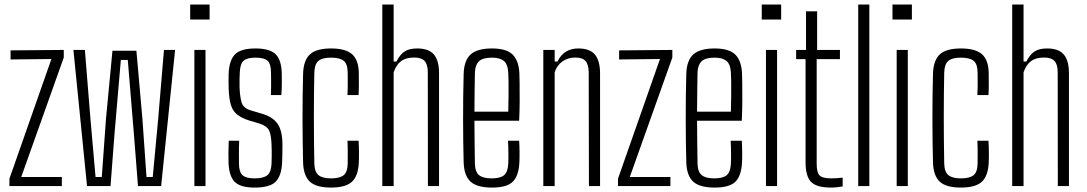

<svg xmlns="http://www.w3.org/2000/svg" viewBox="-20 -820 4788 846"><path d="M21.5 0V-32.5L206.5 -560L26.5 -558V-598L261 -600V-566.5L73.5 -40H252.5V0Z M363.5 0 303.5 -600H354L378.5 -296.5L401 -40H428.5L447 -296.5L475.5 -596.5H581L607.5 -296.5L625.5 -40H653L677 -296.5L702.5 -600H751.5L690 0H588L570 -229.5L543 -556H512.5L484.5 -229.5L467 0Z M818 -734V-800H903.5V-734ZM836.5 0V-600H885.5V0Z M1102 6.5Q1038.5 6.5 1013.8 -19.2Q989 -45 987 -103.5Q986.5 -127.5 986.5 -149Q986.5 -170.5 988 -200H1034Q1032.5 -170 1032.8 -144.2Q1033 -118.5 1033 -99.5Q1033 -62.5 1048.5 -48.2Q1064 -34 1102 -34Q1141.5 -34 1158.2 -48.2Q1175 -62.5 1176.5 -99.5Q1177 -115.5 1177.2 -129.5Q1177.5 -143.5 1177.2 -156.5Q1177 -169.5 1176.5 -182Q1175 -225.5 1165.8 -245Q1156.5 -264.5 1125 -275L1078 -289Q1042.5 -300.5 1023.5 -316.5Q1004.5 -332.5 996.8 -359.5Q989 -386.5 987.5 -430.5Q987 -452.5 987 -466.2Q987 -480 987.5 -496Q990 -555 1015.8 -580.8Q1041.5 -606.5 1105.5 -606.5Q1168.5 -606.5 1194.5 -581Q1220.5 -555.5 1221.5 -495Q1221.5 -484 1221.8 -454.2Q1222 -424.5 1219.5 -401H1173.5Q1174.5 -419.5 1174.5 -438Q1174.5 -456.5 1174.5 -472.5Q1174.5 -488.5 1174 -501Q1174 -538 1159.2 -552Q1144.5 -566 1105.5 -566Q1068 -566 1053 -552.2Q1038 -538.5 1036.5 -500Q1036 -487.5 1035.5 -469.5Q1035 -451.5 1035.5 -436Q1037 -394.5 1044.5 -368.8Q1052 -343 1087 -333L1132.5 -319.5Q1181 -306 1202.8 -275Q1224.5 -244 1224.5 -182Q1224.5 -159 1224.2 -142.8Q1224 -126.5 1223 -102.5Q1220 -45 1194.5 -19.2Q1169 6.5 1102 6.5Z M1511 -401Q1512 -419.5 1512.2 -436.8Q1512.5 -454 1512.2 -470Q1512 -486 1512 -501Q1511.5 -538.5 1494.2 -552.2Q1477 -566 1438.5 -566Q1399.5 -566 1382.8 -551.5Q1366 -537 1365 -500Q1364 -453.5 1363.5 -404.5Q1363 -355.5 1363 -304.8Q1363 -254 1363.5 -202.2Q1364 -150.5 1365 -99.5Q1366 -62.5 1383.5 -48.2Q1401 -34 1438.5 -34Q1477 -34 1494.2 -48Q1511.5 -62 1512 -99.5Q1512 -123 1512.2 -146.5Q1512.5 -170 1511 -200H1560Q1561.5 -177 1561.8 -149.2Q1562 -121.5 1561 -103.5Q1558.5 -45 1530.8 -19.2Q1503 6.5 1438.5 6.5Q1374 6.5 1345.8 -19.2Q1317.5 -45 1315.5 -103.5Q1314.5 -145 1313.8 -193Q1313 -241 1313 -292.5Q1313 -344 1313.5 -395.5Q1314 -447 1315.5 -495.5Q1317.5 -555 1346 -580.8Q1374.5 -606.5 1438.5 -606.5Q1503 -606.5 1531.8 -580.8Q1560.5 -555 1561 -496.5Q1561 -474.5 1561.2 -451Q1561.5 -427.5 1560 -401Z M1664.5 0V-800H1714.5V-549H1727Q1742 -579 1762.2 -592.8Q1782.5 -606.5 1818.5 -606.5Q1869 -606.5 1891.8 -580Q1914.5 -553.5 1914.5 -498V0H1865.5L1865 -501Q1865 -536 1851 -551.2Q1837 -566.5 1805 -566.5Q1768.5 -566.5 1747.2 -550.5Q1726 -534.5 1714.5 -501.5V0Z M2148 6.5Q2082 6.5 2053.5 -19.5Q2025 -45.5 2023 -104Q2022 -145 2021.2 -193.2Q2020.5 -241.5 2020.5 -292.5Q2020.5 -343.5 2021 -395.2Q2021.5 -447 2023 -495Q2025 -555 2054.5 -580.8Q2084 -606.5 2147.5 -606.5Q2211.5 -606.5 2238.8 -579.5Q2266 -552.5 2268.5 -497Q2269 -485.5 2269.5 -451.5Q2270 -417.5 2269.8 -373.2Q2269.5 -329 2267.5 -288H2070.5Q2070.5 -241.5 2071.2 -194Q2072 -146.5 2072.5 -99.5Q2073.5 -62.5 2091 -48.2Q2108.5 -34 2146 -34Q2184.5 -34 2201.2 -48.2Q2218 -62.5 2219.5 -99.5Q2220.5 -114.5 2220.2 -143.5Q2220 -172.5 2218.5 -200H2267.5Q2269 -178.5 2269.2 -149.2Q2269.5 -120 2268.5 -104Q2265.5 -45 2239.2 -19.2Q2213 6.5 2148 6.5ZM2070.5 -328H2219.5Q2220.5 -361.5 2220.8 -396.8Q2221 -432 2220.8 -460Q2220.5 -488 2219.5 -500Q2217.5 -537.5 2199.8 -551.8Q2182 -566 2147.5 -566Q2106.5 -566 2090 -549.5Q2073.5 -533 2072.5 -500Q2072 -459 2071.2 -416Q2070.5 -373 2070.5 -328Z M2374 0V-600H2424V-549H2436.5Q2450.5 -578 2473.5 -592.2Q2496.5 -606.5 2528 -606.5Q2578.5 -606.5 2601 -580Q2623.5 -553.5 2624 -498V0H2575L2574 -501Q2573.5 -536 2560 -551.2Q2546.5 -566.5 2514.5 -566.5Q2483 -566.5 2458.5 -549.5Q2434 -532.5 2424 -501.5V0Z M2703 0V-32.5L2888 -560L2708 -558V-598L2942.5 -600V-566.5L2755 -40H2934V0Z M3129 6.5Q3063 6.5 3034.5 -19.5Q3006 -45.5 3004 -104Q3003 -145 3002.2 -193.2Q3001.5 -241.5 3001.5 -292.5Q3001.5 -343.5 3002 -395.2Q3002.5 -447 3004 -495Q3006 -555 3035.5 -580.8Q3065 -606.5 3128.5 -606.5Q3192.5 -606.5 3219.8 -579.5Q3247 -552.5 3249.5 -497Q3250 -485.5 3250.5 -451.5Q3251 -417.5 3250.8 -373.2Q3250.5 -329 3248.5 -288H3051.5Q3051.5 -241.5 3052.2 -194Q3053 -146.5 3053.5 -99.5Q3054.5 -62.5 3072 -48.2Q3089.5 -34 3127 -34Q3165.5 -34 3182.2 -48.2Q3199 -62.5 3200.5 -99.5Q3201.5 -114.5 3201.2 -143.5Q3201 -172.5 3199.5 -200H3248.5Q3250 -178.5 3250.2 -149.2Q3250.5 -120 3249.5 -104Q3246.5 -45 3220.2 -19.2Q3194 6.5 3129 6.5ZM3051.5 -328H3200.5Q3201.5 -361.5 3201.8 -396.8Q3202 -432 3201.8 -460Q3201.5 -488 3200.5 -500Q3198.5 -537.5 3180.8 -551.8Q3163 -566 3128.5 -566Q3087.5 -566 3071 -549.5Q3054.5 -533 3053.5 -500Q3053 -459 3052.2 -416Q3051.5 -373 3051.5 -328Z M3336.5 -734V-800H3422V-734ZM3355 0V-600H3404V0Z M3641.5 6.5Q3578 6.5 3553.8 -18.5Q3529.5 -43.5 3529.5 -105V-559.5H3488V-600H3531.5V-770H3580.5V-600H3681V-559.5H3578.5V-99.5Q3578.5 -61.5 3590.5 -47.8Q3602.5 -34 3643.5 -34Q3659 -34 3669 -35Q3679 -36 3693 -37.5V1.5Q3681 3.5 3668.2 5Q3655.5 6.5 3641.5 6.5Z M3761.5 0V-800H3810.5V0Z M3912.5 -734V-800H3998V-734ZM3931 0V-600H3980V0Z M4286.5 -401Q4287.5 -419.5 4287.8 -436.8Q4288 -454 4287.8 -470Q4287.5 -486 4287.5 -501Q4287 -538.5 4269.8 -552.2Q4252.5 -566 4214 -566Q4175 -566 4158.2 -551.5Q4141.5 -537 4140.5 -500Q4139.5 -453.5 4139 -404.5Q4138.5 -355.5 4138.5 -304.8Q4138.5 -254 4139 -202.2Q4139.5 -150.5 4140.5 -99.5Q4141.5 -62.5 4159 -48.2Q4176.5 -34 4214 -34Q4252.5 -34 4269.8 -48Q4287 -62 4287.5 -99.5Q4287.5 -123 4287.8 -146.5Q4288 -170 4286.5 -200H4335.5Q4337 -177 4337.2 -149.2Q4337.5 -121.5 4336.5 -103.5Q4334 -45 4306.2 -19.2Q4278.5 6.5 4214 6.5Q4149.5 6.5 4121.2 -19.2Q4093 -45 4091 -103.5Q4090 -145 4089.2 -193Q4088.5 -241 4088.5 -292.5Q4088.5 -344 4089 -395.5Q4089.5 -447 4091 -495.5Q4093 -555 4121.5 -580.8Q4150 -606.5 4214 -606.5Q4278.5 -606.5 4307.2 -580.8Q4336 -555 4336.5 -496.5Q4336.5 -474.5 4336.8 -451Q4337 -427.5 4335.5 -401Z M4440 0V-800H4490V-549H4502.5Q4517.5 -579 4537.8 -592.8Q4558 -606.5 4594 -606.5Q4644.5 -606.5 4667.2 -580Q4690 -553.5 4690 -498V0H4641L4640.5 -501Q4640.5 -536 4626.5 -551.2Q4612.5 -566.5 4580.5 -566.5Q4544 -566.5 4522.8 -550.5Q4501.5 -534.5 4490 -501.5V0Z"/></svg>

Font: Big Shoulders Text Thin ExtraLight
Style: Regular
Weight: 250
Version: Version 2.002